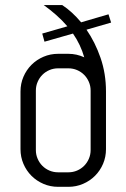

<svg xmlns="http://www.w3.org/2000/svg" viewBox="-20 -720 494 750"><path d="M243.2 -617.2Q222.7 -641.1 199 -661.9Q175.3 -682.6 150.9 -700.2H223.1Q261.7 -674.8 296.9 -632.8L403.8 -664.1L414.1 -631.8L317.9 -604Q351.6 -555.2 372.8 -493.9Q394 -432.6 394 -362.8V-137.2Q394 -106.9 382.6 -80.1Q371.1 -53.2 351.1 -33.2Q331.1 -13.2 304.2 -1.7Q277.3 9.8 247.1 9.8H207Q176.8 9.8 149.9 -1.7Q123 -13.2 103 -33.2Q83 -53.2 71.5 -80.1Q60.1 -106.9 60.1 -137.2V-362.8Q60.1 -393.1 71.5 -419.9Q83 -446.8 103 -466.8Q123 -486.8 149.9 -498.3Q176.8 -509.8 207 -509.8H247.1Q279.3 -509.8 309.1 -496.1Q294.9 -545.9 265.1 -588.9L153.8 -557.1L145 -588.9ZM334 -366.2Q334 -384.3 327.1 -400.1Q320.3 -416 308.6 -427.7Q296.9 -439.5 281 -446.3Q265.1 -453.1 247.1 -453.1H207Q189 -453.1 173.1 -446.3Q157.2 -439.5 145.5 -427.7Q133.8 -416 127 -400.1Q120.1 -384.3 120.1 -366.2V-133.8Q120.1 -115.7 127 -99.9Q133.8 -84 145.5 -72.3Q157.2 -60.5 173.1 -53.7Q189 -46.9 207 -46.9H247.1Q265.1 -46.9 281 -53.7Q296.9 -60.5 308.6 -72.3Q320.3 -84 327.1 -99.9Q334 -115.7 334 -133.8Z"/></svg>

Font: Abel
Style: Regular
Weight: 400
Designer: Matthew Desmond
Foundry: Matthew Desmond
Version: Version 1.003